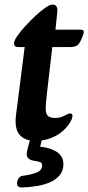

<svg xmlns="http://www.w3.org/2000/svg" viewBox="-20 -606 390 848"><path d="M136 16Q88 16 65.5 -12Q43 -40 51 -100L89 -398H59Q42 -398 42 -416Q42 -426 56 -446.5Q70 -467 91.5 -490.5Q113 -514 136.5 -536Q160 -558 180.5 -572Q201 -586 212 -586Q225 -586 230 -576.5Q235 -567 233 -552L225 -475H332Q347 -475 349 -470Q351 -465 348 -454Q335 -418 324.5 -408Q314 -398 286 -398H211L187 -191Q185 -172 183.5 -155Q182 -138 182 -124Q182 -104 191.5 -94.5Q201 -85 223 -85Q247 -85 264.5 -95Q282 -105 290 -105Q300 -105 300 -94Q300 -83 289 -64.5Q278 -46 257.5 -27.5Q237 -9 206 3.5Q175 16 136 16ZM121 -19Q123 -26 127 -30Q131 -34 137 -35L159 -40Q168 -42 172 -38Q176 -34 174 -25L147 83L134 41Q187 41 223.5 60.5Q260 80 260 119Q260 148 243.5 168Q227 188 200 199.5Q173 211 141 216Q109 221 78 222Q65 222 60 217Q55 212 55 205Q55 191 62.5 181Q70 171 83 170Q115 166 140.5 156.5Q166 147 166 125Q166 114 158.5 110.5Q151 107 125 103Q114 101 106 94Q98 87 98 73Q98 68 99.5 62.5Q101 57 102 51Z"/></svg>

Font: Alkatra Medium
Style: Regular
Weight: 500
Designer: Suman Bhandary
Version: Version 1.100;gftools[0.9.22]